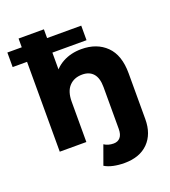

<svg xmlns="http://www.w3.org/2000/svg" viewBox="-191 -861 1045 1183"><g transform="rotate(-20 332.0 -270.0)"><path d="M291.9 173.4 337 48.9Q363.2 66.3 399.1 66.3Q426.8 66.3 442.7 47.7Q458.6 29.1 458.6 -8.2V-281.4Q458.6 -341.1 433.1 -370.3Q407.6 -399.4 360.9 -399.4Q307.3 -399.4 275.4 -365.4Q243.4 -331.3 243.4 -263.7V0H69V-742H235.1V-388.3L203.2 -433.4Q232.4 -489.6 286.5 -519.1Q340.6 -548.6 409.4 -548.6Q510.4 -548.6 571.7 -488.4Q633 -428.3 633 -308.9V-8.4Q633 89.2 577.1 145.7Q521.1 202.2 421.1 202.2Q382.3 202.2 348.8 195Q315.2 187.8 291.9 173.4ZM-25.4 -684.6H459V-589.2H-25.4Z"/></g></svg>

Font: iiserrat Thin
Style: Regular
Weight: 100
Designer: Akira Ohta
Foundry: Akira Ohta
Version: Version 1.200;Glyphs 3.3.1 (3343)